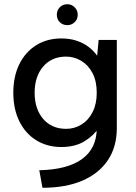

<svg xmlns="http://www.w3.org/2000/svg" viewBox="-20 -689 644 909"><path d="M299 -570Q277 -570 263 -584Q249 -598 249 -619Q249 -640 263 -654.5Q277 -669 299 -669Q319 -669 333.5 -654.5Q348 -640 348 -619Q348 -598 333.5 -584Q319 -570 299 -570ZM447 -500H533V-82Q533 6 491 69Q449 132 370.5 166Q292 200 181 200L166 117Q300 114 369 63.5Q438 13 438 -82V-87L449 -86Q425 -48 380.5 -20.5Q336 7 270 7Q203 7 151.5 -25Q100 -57 71.5 -115Q43 -173 43 -250Q43 -327 71.5 -385Q100 -443 151.5 -475Q203 -507 270 -507Q311 -507 343.5 -496Q376 -485 400 -466.5Q424 -448 440 -425ZM144 -250Q144 -173 184.5 -126Q225 -79 293 -79Q333 -79 366 -99.5Q399 -120 418.5 -158.5Q438 -197 438 -250Q438 -304 418.5 -342Q399 -380 365.5 -400.5Q332 -421 293 -421Q225 -421 184.5 -374Q144 -327 144 -250Z"/></svg>

Font: Albert Sans Medium
Style: Regular
Weight: 500
Designer: Andreas Rasmussen
Foundry: a.Foundry
Version: Version 1.025